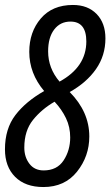

<svg xmlns="http://www.w3.org/2000/svg" viewBox="-26 -744 445 774"><path d="M334 -194Q334 -293 255 -373Q323 -411 361 -465.5Q399 -520 399 -589Q399 -651 363.5 -687.5Q328 -724 268 -724Q185 -724 138.5 -669.5Q92 -615 92 -535Q92 -448 152 -377Q78 -335 36 -280Q-6 -225 -6 -142Q-6 -72 35 -31Q76 10 149 10Q235 10 284.5 -52Q334 -114 334 -194ZM168 -537Q168 -593 192.5 -625Q217 -657 258 -657Q322 -657 322 -577Q322 -474 214 -415Q168 -469 168 -537ZM72 -149Q72 -217 107 -260.5Q142 -304 194 -334Q223 -303 240 -267.5Q257 -232 257 -190Q257 -138 230.5 -97.5Q204 -57 150 -57Q113 -57 92.5 -84Q72 -111 72 -149Z"/></svg>

Font: Noto Sans Display Condensed
Style: Italic
Weight: 400
Width: 3
Designer: Monotype Design team
Foundry: Monotype Imaging Inc.
Version: 1.000